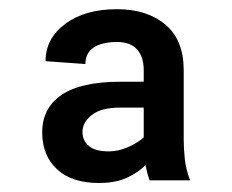

<svg xmlns="http://www.w3.org/2000/svg" viewBox="-20 -742 512 424"><path d="M310.1 -343.8Q304.7 -359.9 301.3 -377.4Q285.6 -361.3 260.5 -349.6Q235.4 -337.9 198.7 -337.9Q138.2 -337.9 105.7 -368.4Q73.2 -398.9 73.2 -449.2Q73.2 -503.4 116 -532.5Q158.7 -561.5 246.1 -561.5H297.4V-586.9Q297.4 -615.7 283.2 -632.3Q269 -648.9 238.3 -649.4Q168.9 -648.4 168.5 -600.6L80.6 -606.9Q80.6 -656.7 124 -689.2Q167.5 -721.7 238.3 -721.7Q304.7 -721.7 345.2 -687.7Q385.7 -653.8 385.7 -586.9V-433.6Q385.7 -413.1 388.2 -390.4Q390.6 -367.7 399.9 -343.8ZM220.7 -407.7Q241.2 -407.7 262.5 -417Q283.7 -426.3 297.4 -438.5V-504.4H246.1Q203.1 -504.4 182.6 -488Q162.1 -471.7 162.1 -450.7Q162.1 -431.2 176.3 -419.4Q190.4 -407.7 220.7 -407.7Z"/></svg>

Font: Inter Tight ExtraBold
Style: Regular
Weight: 800
Designer: Rasmus Andersson
Foundry: rsms
Version: Version 3.004; ttfautohint (v1.8.4.7-5d5b)